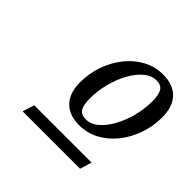

<svg xmlns="http://www.w3.org/2000/svg" viewBox="-122 -799 686 686"><g transform="rotate(45 221.0 -456.0)"><path d="M74.5 -232 88.5 -276.5H378L364.5 -232ZM336.5 -680Q388.5 -680 415.5 -651Q442.5 -622 442.5 -569Q442.5 -524 428 -482.8Q413.5 -441.5 387.8 -409.2Q362 -377 327.2 -358.2Q292.5 -339.5 252 -339.5Q200.5 -339.5 173.2 -368.5Q146 -397.5 146 -450.5Q146 -495.5 160.5 -536.8Q175 -578 200.8 -610.2Q226.5 -642.5 261.2 -661.2Q296 -680 336.5 -680ZM253.5 -371Q279 -371 301.5 -390.2Q324 -409.5 341 -441Q358 -472.5 367.5 -510Q377 -547.5 377 -584.5Q377 -618 367.5 -633.2Q358 -648.5 335 -648.5Q309.5 -648.5 287 -629.2Q264.5 -610 247.5 -578.5Q230.5 -547 221 -509.5Q211.5 -472 211.5 -435Q211.5 -401.5 221 -386.2Q230.5 -371 253.5 -371Z"/></g></svg>

Font: Newsreader Text
Style: Italic
Weight: 400
Italic angle: -17°
Designer: Hugues Gentile
Foundry: Production Type
Version: Version 1.001